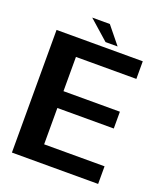

<svg xmlns="http://www.w3.org/2000/svg" viewBox="-145 -896 852 993"><g transform="rotate(20 281.0 -399.0)"><path d="M38.5 0H513V-97H180.5V-297H491V-389.5H180.5V-578H513V-675H38.5ZM298 -702.5H364.5L287 -798H190Z"/></g></svg>

Font: Anybody UltraCondensed Thin SemiBold
Style: Regular
Weight: 600
Version: Version 1.111